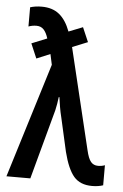

<svg xmlns="http://www.w3.org/2000/svg" viewBox="-55 -806 548 856"><g transform="rotate(5 219.5 -378.5)"><path d="M5.9 0 164.1 -512.7 153.8 -560.1 92.8 -534.7 64.9 -600.1 133.8 -627.9Q125.5 -654.3 113.3 -667.2Q101.1 -680.2 81.1 -680.2Q62.5 -680.2 45.4 -673.8V-759.8Q68.8 -767.1 97.2 -767.1Q145 -767.1 175.5 -742.4Q206.1 -717.8 225.1 -667L288.1 -691.9L315.9 -627.4L247.1 -599.6L356 -147Q364.3 -110.8 376.2 -96.4Q388.2 -82 408.2 -82Q425.3 -82 439 -87.4V2.4Q417.5 9.8 389.6 9.8Q336.4 9.8 308.1 -22.9Q279.8 -55.7 260.7 -131.3L226.6 -282.7Q220.7 -306.2 217 -328.4Q213.4 -350.6 210.4 -372.1H207.5Q205.6 -356.4 203.1 -341.6Q200.7 -326.7 197.3 -312.5L112.8 0Z"/></g></svg>

Font: Open Sans Condensed SemiBold
Style: Regular
Weight: 600
Width: 3
Designer: Monotype Design Team
Foundry: Monotype Imaging Inc.
Version: Version 3.000; ttfautohint (v1.8.4)